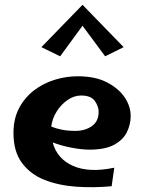

<svg xmlns="http://www.w3.org/2000/svg" viewBox="-20 -772 599 798"><path d="M444 2Q370 9 297.5 4Q225 -1 166 -24Q107 -47 71.5 -94.5Q36 -142 36 -219Q36 -279 59.5 -323Q83 -367 121.5 -396.5Q160 -426 207.5 -440.5Q255 -455 303 -455Q376 -455 425 -429.5Q474 -404 499 -366Q524 -328 523 -288Q523 -255 507.5 -223Q492 -191 454.5 -170.5Q417 -150 352 -150Q320 -150 278 -158Q236 -166 199 -180Q217 -112 283.5 -82.5Q350 -53 455 -75ZM317 -375Q288 -375 261 -356.5Q234 -338 215.5 -308.5Q197 -279 193 -246Q212 -238 237 -233Q262 -228 293 -228Q334 -228 362 -248Q390 -268 390 -307Q390 -330 374 -352.5Q358 -375 317 -375ZM230 -538 152 -576 323 -752 494 -576 417 -538 323 -665Z"/></svg>

Font: Marhey SemiBold
Style: Regular
Weight: 600
Designer: Nur Syamsi & Bustanul Arifin
Foundry: Namelatype
Version: Version 1.000; ttfautohint (v1.8.4.7-5d5b)